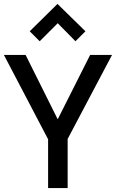

<svg xmlns="http://www.w3.org/2000/svg" viewBox="-20 -962 593 982"><path d="M307 -288H243L441 -681H553L311 -223L326 -309V0H226V-309L240 -223L0 -681H111ZM183 -751 132 -802 274 -942 417 -802 366 -751 243 -876 307 -875Z"/></svg>

Font: Gabarito
Style: Regular
Weight: 400
Designer: Leandro Assis / Alvaro Franca / Felipe Casaprima
Foundry: Naipe Foundry
Version: Version 1.000